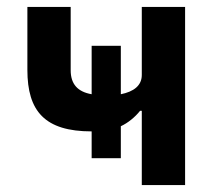

<svg xmlns="http://www.w3.org/2000/svg" viewBox="-20 -536 640 556"><path d="M390.6 0H516V-516H390.6V-318.9C390.6 -288 367.2 -270.6 329.9 -263.1V-403.4H245.4V-263.1C204.9 -270.2 184.7 -292.3 184.7 -332.7V-516H59.3V-333.5C59.3 -214.1 109.7 -155.5 245.4 -155.5V-77.8H329.9V-170.5C350.1 -179.7 371.1 -196.7 385.7 -215.2H390.6Z"/></svg>

Font: Margiela Mono SemiBold
Style: Regular
Weight: 600
Designer: Mike Abbink, Paul van der Laan, Pieter van Rosmalen
Foundry: Bold Monday
Version: Version 2.003 2021